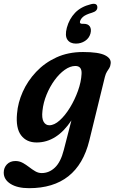

<svg xmlns="http://www.w3.org/2000/svg" viewBox="-70 -735 600 1004"><path d="M397 0Q335.5 249 82 249Q21 249 -14.8 226.5Q-50.5 204 -50.5 167.5Q-50.5 142 -33.8 124.5Q-17 107 11 107Q31 107 48.5 116.5Q66 126 82 138.5Q98 151 114.2 160.5Q130.5 170 148 170Q187 170 217.2 141.2Q247.5 112.5 263.5 49.5L303.5 -105.5Q227 10 121.5 10Q68.5 10 40.2 -27.5Q12 -65 19 -140.5Q23.5 -198 49 -255Q74.5 -312 119 -359.2Q163.5 -406.5 225 -434.8Q286.5 -463 364 -463Q445.5 -463 479.2 -446Q513 -429 508.5 -401.5Q507 -387.5 501.5 -379Q496 -370.5 489.5 -360.5Q483 -350.5 478.5 -333ZM152 -155.5Q147.5 -117 158 -98.5Q168.5 -80 188 -80Q214 -80 242.5 -105.8Q271 -131.5 296 -172.5Q321 -213.5 337.8 -260.2Q354.5 -307 356.5 -348.5Q359 -390 324 -390Q297 -390 268.5 -369.8Q240 -349.5 215.2 -315.5Q190.5 -281.5 173.5 -240Q156.5 -198.5 152 -155.5ZM368.5 -610.5Q390.5 -610.5 399.8 -596.5Q409 -582.5 403 -559.5Q396 -535 374.8 -521Q353.5 -507 327 -507Q296.5 -507 282.5 -527.5Q268.5 -548 279.5 -590Q292 -636 322.5 -668Q353 -700 405.5 -713Q437.5 -721 439 -698.5Q440.5 -677 411 -668.5Q378.5 -659 365.2 -647.8Q352 -636.5 348.5 -623.5Q345 -610.5 360 -610.5Z"/></svg>

Font: Fraunces 72pt S100 SemiBold
Style: Italic
Weight: 600
Italic angle: -16°
Version: Version 1.000; ttfautohint (v1.8.3)